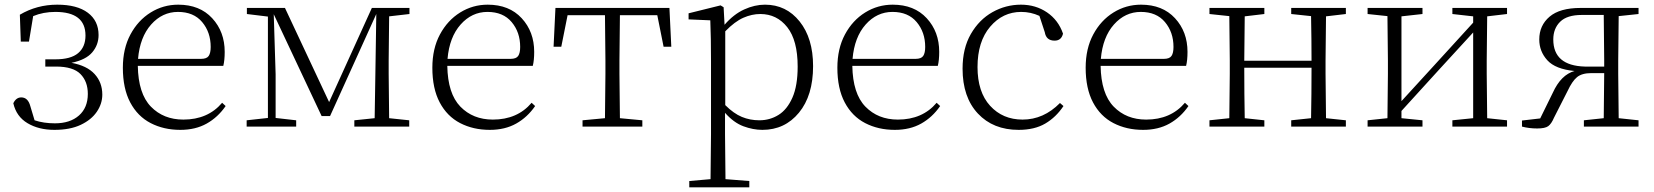

<svg xmlns="http://www.w3.org/2000/svg" viewBox="-20 -542 7081 822"><path d="M213 14Q146 14 98 -14.5Q50 -43 37 -100Q49 -125 71 -125Q100 -125 110 -87L128 -27Q167 -14 215 -14Q280 -14 318 -47.5Q356 -81 356 -140Q356 -193 324.5 -225Q293 -257 220 -257H174V-288H217Q283 -288 314.5 -314.5Q346 -341 346 -390Q346 -491 217 -491Q165 -491 122 -473L104 -364H69L65 -479Q138 -522 225 -522Q310 -522 356 -487.5Q402 -453 402 -392Q402 -350 375 -318Q348 -286 286 -273Q352 -261 385 -225Q418 -189 418 -137Q418 -98 394.5 -63.5Q371 -29 325.5 -7.5Q280 14 213 14Z M752 14Q681 14 625 -15Q569 -44 537.5 -103.5Q506 -163 506 -252Q506 -334 538.5 -394.5Q571 -455 625 -488.5Q679 -522 743 -522Q835 -522 888.5 -464Q942 -406 942 -320Q942 -284 936 -260H570Q572 -141 626 -85.5Q680 -30 765 -30Q870 -30 931 -102L946 -88Q913 -40 865 -13Q817 14 752 14ZM571 -290H841Q865 -290 873.5 -302.5Q882 -315 882 -341Q882 -404 845.5 -447.5Q809 -491 742 -491Q675 -491 627 -437Q579 -383 571 -290Z M1127 0H1036V-27L1127 -37V-471L1037 -482V-508H1200L1389 -105L1572 -508H1733V-482L1646 -472L1644 -283V-226L1646 -36L1732 -27V0H1497V-27L1584 -36L1587 -223L1591 -482L1393 -45H1357L1152 -481L1160 -224V-37L1248 -27V0Z M2077 14Q2006 14 1950 -15Q1894 -44 1862.5 -103.5Q1831 -163 1831 -252Q1831 -334 1863.5 -394.5Q1896 -455 1950 -488.5Q2004 -522 2068 -522Q2160 -522 2213.5 -464Q2267 -406 2267 -320Q2267 -284 2261 -260H1895Q1897 -141 1951 -85.5Q2005 -30 2090 -30Q2195 -30 2256 -102L2271 -88Q2238 -40 2190 -13Q2142 14 2077 14ZM1896 -290H2166Q2190 -290 2198.5 -302.5Q2207 -315 2207 -341Q2207 -404 2170.5 -447.5Q2134 -491 2067 -491Q2000 -491 1952 -437Q1904 -383 1896 -290Z M2569 0H2474V-27L2570 -36L2572 -226V-283L2570 -477H2410L2383 -342H2350L2358 -508H2846L2854 -342H2821L2794 -477H2634L2632 -283V-226L2634 -36L2730 -27V0Z M3244 14Q3204 14 3162.5 -1.5Q3121 -17 3084 -59V32L3086 225L3188 233V260H2931V233L3022 225L3024 32V-278Q3024 -382 3021 -455L2928 -459V-485L3065 -519L3078 -511L3082 -436Q3121 -481 3166 -501.5Q3211 -522 3255 -522Q3346 -522 3403.5 -450Q3461 -378 3461 -259Q3461 -133 3400.5 -59.5Q3340 14 3244 14ZM3085 -408V-92Q3121 -56 3156 -41.5Q3191 -27 3231 -27Q3276 -27 3313 -50Q3350 -73 3372.5 -124Q3395 -175 3395 -257Q3395 -369 3350.5 -425.5Q3306 -482 3235 -482Q3199 -482 3162.5 -466Q3126 -450 3085 -408Z M3811 14Q3740 14 3684 -15Q3628 -44 3596.5 -103.5Q3565 -163 3565 -252Q3565 -334 3597.5 -394.5Q3630 -455 3684 -488.5Q3738 -522 3802 -522Q3894 -522 3947.5 -464Q4001 -406 4001 -320Q4001 -284 3995 -260H3629Q3631 -141 3685 -85.5Q3739 -30 3824 -30Q3929 -30 3990 -102L4005 -88Q3972 -40 3924 -13Q3876 14 3811 14ZM3630 -290H3900Q3924 -290 3932.5 -302.5Q3941 -315 3941 -341Q3941 -404 3904.5 -447.5Q3868 -491 3801 -491Q3734 -491 3686 -437Q3638 -383 3630 -290Z M4341 14Q4232 14 4166.5 -56Q4101 -126 4101 -248Q4101 -335 4136.5 -396.5Q4172 -458 4229 -490Q4286 -522 4351 -522Q4414 -522 4462.5 -489Q4511 -456 4531 -398Q4524 -368 4495 -368Q4459 -368 4453 -404L4430 -474Q4393 -491 4352 -491Q4273 -491 4219 -427.5Q4165 -364 4165 -255Q4165 -148 4219 -89Q4273 -30 4358 -30Q4448 -30 4518 -101L4533 -88Q4501 -40 4455 -13Q4409 14 4341 14Z M4874 14Q4803 14 4747 -15Q4691 -44 4659.5 -103.5Q4628 -163 4628 -252Q4628 -334 4660.5 -394.5Q4693 -455 4747 -488.5Q4801 -522 4865 -522Q4957 -522 5010.5 -464Q5064 -406 5064 -320Q5064 -284 5058 -260H4692Q4694 -141 4748 -85.5Q4802 -30 4887 -30Q4992 -30 5053 -102L5068 -88Q5035 -40 4987 -13Q4939 14 4874 14ZM4693 -290H4963Q4987 -290 4995.5 -302.5Q5004 -315 5004 -341Q5004 -404 4967.5 -447.5Q4931 -491 4864 -491Q4797 -491 4749 -437Q4701 -383 4693 -290Z M5508 -482V-508H5742V-482L5657 -472L5655 -283V-226L5657 -36L5742 -27V0H5508V-27L5593 -36Q5595 -137 5595 -252H5307Q5307 -137 5309 -36L5393 -27V0H5158V-27L5243 -36L5245 -226V-283L5243 -473L5158 -482V-508H5393V-482L5309 -472L5307 -282H5595Q5595 -371 5593 -473Z M6198 -482V-508H6432V-482L6347 -472L6345 -283V-226L6347 -36L6432 -27V0H6198V-27L6287 -36V-403L6143 -246L5980 -67V-36L6070 -27V0H5835V-27L5920 -36L5922 -226V-283L5920 -473L5835 -482V-508H6070V-482L5980 -472V-109L6120 -262L6287 -445V-472Z M6761 0V-27L6846 -36L6848 -229H6793Q6753 -229 6732 -212Q6711 -195 6691 -152L6633 -38Q6622 -12 6608.5 -2Q6595 8 6561 8Q6527 8 6496 0V-26L6574 -35L6628 -145Q6663 -222 6721 -238Q6639 -246 6604.5 -284Q6570 -322 6570 -373Q6570 -433 6614 -470.5Q6658 -508 6747 -508H6995V-482L6910 -473L6908 -283V-226L6910 -36L6995 -27V0ZM6848 -257V-283L6846 -478H6752Q6689 -478 6659.5 -449Q6630 -420 6630 -373Q6630 -261 6765 -257Z"/></svg>

Font: Minh Nguyen ExtraLight
Style: Regular
Weight: 250
Designer: Ryoko NISHIZUKA 西塚涼子 (kana & ideographs); Frank Grießhammer (Latin, Greek & Cyrillic); Wenlong ZHANG 张文龙 (bopomofo); San
Foundry: Adobe
Version: Version 1.100;July 7, 2023;FontCreator 14.0.0.2814 64-bit